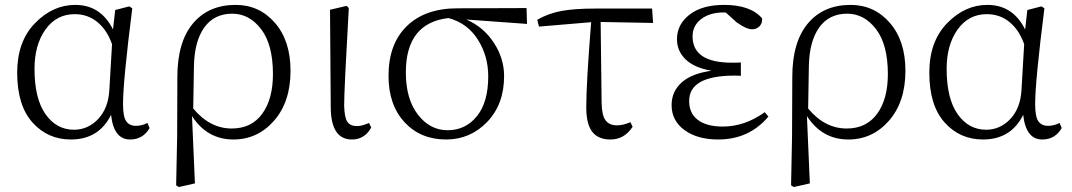

<svg xmlns="http://www.w3.org/2000/svg" viewBox="-20 -545 4295 769"><path d="M418 -185.5 428.7 -368.2Q408.2 -425.8 369.6 -457Q331.1 -488.3 279.3 -488.3Q206.1 -488.3 162.1 -426.8Q118.2 -365.2 118.2 -269.5Q118.2 -150.4 162.1 -87.9Q206.1 -25.4 276.4 -25.4Q333 -25.4 373.5 -68.8Q414.1 -112.3 418 -185.5ZM570.3 -52.7 579.1 -32.2Q552.7 13.7 501 13.7Q435.5 13.7 424.8 -85Q376 13.7 263.7 13.7Q170.9 13.7 109.9 -54.7Q48.8 -123 48.8 -253.9Q48.8 -378.9 120.1 -452.1Q191.4 -525.4 281.2 -525.4Q383.8 -525.4 432.6 -426.8L441.4 -504.9L498 -519.5L509.8 -511.7Q472.7 -218.8 472.7 -127.9Q472.7 -78.1 485.4 -59.6Q498 -41 524.4 -41Q548.8 -41 570.3 -52.7Z M908.2 -30.3Q987.3 -30.3 1030.3 -89.4Q1073.2 -148.4 1073.2 -248Q1073.2 -366.2 1025.9 -428.2Q978.5 -490.2 910.2 -490.2Q837.9 -490.2 798.3 -435.1Q758.8 -379.9 756.8 -281.2Q754.9 -149.4 753.9 -110.4Q820.3 -30.3 908.2 -30.3ZM689.5 2 690.4 -236.3Q690.4 -377 752.9 -451.2Q815.4 -525.4 923.8 -525.4Q1018.6 -525.4 1081.1 -453.6Q1143.6 -381.8 1143.6 -261.7Q1143.6 -136.7 1077.6 -61.5Q1011.7 13.7 915 13.7Q809.6 13.7 749 -80.1L760.7 189.5L696.3 204.1L685.5 197.3Z M1389.6 13.7Q1304.7 13.7 1304.7 -117.2L1301.8 -505.9L1368.2 -521.5L1377 -512.7Q1358.4 -184.6 1358.4 -123Q1359.4 -75.2 1371.1 -57.6Q1382.8 -40 1409.2 -40Q1430.7 -40 1458 -52.7L1466.8 -34.2Q1440.4 13.7 1389.6 13.7Z M1772.5 -23.4Q1844.7 -23.4 1890.1 -79.6Q1935.5 -135.7 1935.5 -239.3Q1935.5 -320.3 1894 -386.2Q1852.5 -452.1 1776.4 -472.7Q1605.5 -453.1 1605.5 -254.9Q1605.5 -148.4 1653.8 -85.9Q1702.1 -23.4 1772.5 -23.4ZM2090.8 -449.2 1847.7 -466.8Q1916 -437.5 1957.5 -374.5Q1999 -311.5 1999 -240.2Q1999 -127 1931.2 -56.6Q1863.3 13.7 1766.6 13.7Q1664.1 13.7 1600.1 -55.7Q1536.1 -125 1536.1 -241.2Q1536.1 -369.1 1609.4 -440.4Q1682.6 -511.7 1812.5 -511.7L2088.9 -512.7Z M2385.7 -457 2389.6 -132.8Q2390.6 -82 2405.8 -62.5Q2420.9 -43 2451.2 -43Q2475.6 -43 2504.9 -55.7L2513.7 -37.1Q2480.5 13.7 2424.8 13.7Q2376 13.7 2352.1 -17.1Q2328.1 -47.9 2328.1 -115.2Q2328.1 -212.9 2347.7 -456.1L2138.7 -438.5L2131.8 -465.8Q2175.8 -491.2 2228 -501Q2280.3 -510.7 2363.3 -510.7H2591.8L2595.7 -453.1Z M3043 -95.7 3057.6 -78.1Q2980.5 13.7 2856.4 13.7Q2773.4 13.7 2721.7 -23.9Q2669.9 -61.5 2669.9 -124Q2669.9 -178.7 2710.4 -214.8Q2751 -251 2830.1 -261.7Q2760.7 -273.4 2726.1 -307.1Q2691.4 -340.8 2691.4 -387.7Q2691.4 -447.3 2741.7 -486.3Q2792 -525.4 2879.9 -525.4Q2986.3 -525.4 3032.2 -471.7Q3034.2 -453.1 3022.5 -440.4Q3010.7 -427.7 2992.2 -427.7Q2968.8 -427.7 2929.7 -456.1L2886.7 -495.1H2877.9Q2823.2 -495.1 2788.6 -468.8Q2753.9 -442.4 2753.9 -399.4Q2753.9 -293.9 2912.1 -293.9Q2938.5 -293.9 2947.3 -294.9V-241.2Q2937.5 -242.2 2922.9 -242.2Q2740.2 -242.2 2740.2 -140.6Q2740.2 -90.8 2775.4 -64.5Q2810.5 -38.1 2875 -38.1Q2962.9 -38.1 3043 -95.7Z M3371.1 -30.3Q3450.2 -30.3 3493.2 -89.4Q3536.1 -148.4 3536.1 -248Q3536.1 -366.2 3488.8 -428.2Q3441.4 -490.2 3373 -490.2Q3300.8 -490.2 3261.2 -435.1Q3221.7 -379.9 3219.7 -281.2Q3217.8 -149.4 3216.8 -110.4Q3283.2 -30.3 3371.1 -30.3ZM3152.3 2 3153.3 -236.3Q3153.3 -377 3215.8 -451.2Q3278.3 -525.4 3386.7 -525.4Q3481.4 -525.4 3543.9 -453.6Q3606.4 -381.8 3606.4 -261.7Q3606.4 -136.7 3540.5 -61.5Q3474.6 13.7 3377.9 13.7Q3272.5 13.7 3211.9 -80.1L3223.6 189.5L3159.2 204.1L3148.4 197.3Z M4071.3 -185.5 4082 -368.2Q4061.5 -425.8 4022.9 -457Q3984.4 -488.3 3932.6 -488.3Q3859.4 -488.3 3815.4 -426.8Q3771.5 -365.2 3771.5 -269.5Q3771.5 -150.4 3815.4 -87.9Q3859.4 -25.4 3929.7 -25.4Q3986.3 -25.4 4026.9 -68.8Q4067.4 -112.3 4071.3 -185.5ZM4223.6 -52.7 4232.4 -32.2Q4206.1 13.7 4154.3 13.7Q4088.9 13.7 4078.1 -85Q4029.3 13.7 3917 13.7Q3824.2 13.7 3763.2 -54.7Q3702.1 -123 3702.1 -253.9Q3702.1 -378.9 3773.4 -452.1Q3844.7 -525.4 3934.6 -525.4Q4037.1 -525.4 4085.9 -426.8L4094.7 -504.9L4151.4 -519.5L4163.1 -511.7Q4126 -218.8 4126 -127.9Q4126 -78.1 4138.7 -59.6Q4151.4 -41 4177.7 -41Q4202.1 -41 4223.6 -52.7Z"/></svg>

Font: GenYoMin TW TTF Light
Style: Regular
Weight: 300
Version: Version 1.300